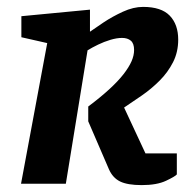

<svg xmlns="http://www.w3.org/2000/svg" viewBox="-20 -533 564 557"><path d="M391 4Q350 4 328.5 -6.5Q307 -17 296 -42L236 -181V-224Q272 -251 297.5 -274.5Q323 -298 338.5 -318Q354 -338 361.5 -355Q369 -372 369 -388Q369 -407 359.5 -415Q350 -423 334 -423Q319 -423 300.5 -417.5Q282 -412 264.5 -403.5Q247 -395 234 -387L171 0H41L117 -408L42 -425V-486L241 -505V-441Q255 -451 280.5 -468Q306 -485 336.5 -499Q367 -513 395 -513Q448 -513 472.5 -487.5Q497 -462 497 -418Q497 -382 482 -352.5Q467 -323 443 -299Q419 -275 391.5 -256Q364 -237 340 -221L402 -88H493V-27Q488 -21 461.5 -8.5Q435 4 391 4Z"/></svg>

Font: Faustina
Style: Bold Italic
Weight: 700
Italic angle: -8°
Designer: Alfonso Garcia
Foundry: http://www.omnibus-type.com
Version: Version 1.200